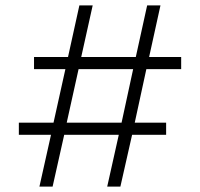

<svg xmlns="http://www.w3.org/2000/svg" viewBox="-20 -691 741 711"><path d="M522 -435.1 479 -236.8H595.2V-191.9H469.2L425.8 0H377L419.9 -191.9H217.8L174.8 0H126L168.9 -191.9H49.8V-236.8H178.2L222.2 -435.1H106V-480H231.9L273.9 -670.9H323.2L280.8 -480H482.9L524.9 -670.9H574.2L532.2 -480H650.9V-435.1ZM271 -435.1 227.1 -236.8H430.2L473.1 -435.1Z"/></svg>

Font: Stint Ultra Expanded
Style: Regular
Weight: 400
Width: 7
Designer: Astigmatic (AOETI)
Foundry: Astigmatic (AOETI)
Version: Version 1.000